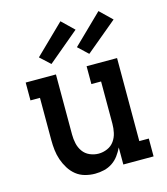

<svg xmlns="http://www.w3.org/2000/svg" viewBox="-115 -859 830 956"><g transform="rotate(-15 300.0 -381.0)"><path d="M257 8Q231 8 205.5 1Q180 -6 160 -22Q140 -38 126 -60.5Q112 -83 103.5 -107.5Q95 -132 92 -158Q89 -184 89 -210V-428H40V-520H196V-210Q196 -187 201 -164Q206 -141 219.5 -122Q233 -103 255 -93.5Q277 -84 300 -84Q323 -84 345 -93.5Q367 -103 380.5 -122Q394 -141 399 -164Q404 -187 404 -210V-428H354V-520H511V-92H560V0H404V-88Q394 -67 380 -48Q366 -29 346.5 -16Q327 -3 304 2.5Q281 8 257 8ZM383 -576 332 -624 482 -770 544 -710ZM188 -576 136 -624 286 -770 348 -710Z"/></g></svg>

Font: Iosevka Etoile Semibold
Style: Regular
Weight: 600
Designer: Belleve Invis
Foundry: Belleve Invis
Version: Version 22.1.2; ttfautohint (v1.8.4)